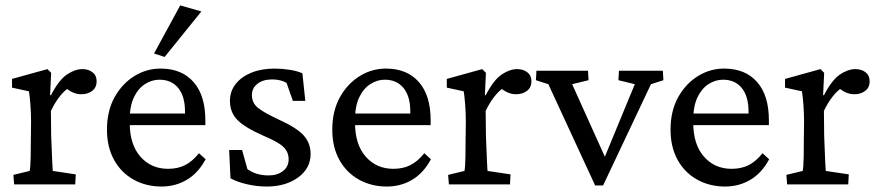

<svg xmlns="http://www.w3.org/2000/svg" viewBox="-20 -681 3250 709"><path d="M32.2 0 29.3 -35.2 89.8 -49.8Q90.8 -54.7 91.8 -66.9Q92.8 -79.1 93.3 -101.1Q93.8 -123 93.8 -154.3L94.7 -230.5Q94.7 -262.7 92.3 -294.4Q89.8 -326.2 86.9 -343.8L24.4 -357.4V-389.6L155.3 -425.8L168.9 -412.1L165 -330.1L168 -329.1Q197.3 -385.7 227.1 -405.8Q256.8 -425.8 284.2 -425.8Q306.6 -425.8 321.8 -414.1Q336.9 -402.3 336.9 -380.9Q336.9 -358.4 320.8 -345.7Q304.7 -333 280.3 -333Q262.7 -333 246.6 -340.8Q230.5 -348.6 215.8 -362.3L233.4 -356.4Q215.8 -344.7 199.2 -323.2Q182.6 -301.8 168 -271.5L168.9 -180.7Q169.9 -156.2 170.9 -130.4Q171.9 -104.5 172.9 -82.5Q173.8 -60.5 174.8 -49.8L259.8 -37.1L257.8 0Z M576.2 7.8Q519.5 7.8 473.6 -17.6Q427.7 -43 401.4 -90.3Q375 -137.7 375 -202.1Q375 -271.5 403.3 -322.3Q431.6 -373 477.5 -400.9Q523.4 -428.7 576.2 -427.7Q652.3 -426.8 695.3 -377.4Q738.3 -328.1 738.3 -236.3V-218.8H438.5V-261.7H673.8L663.1 -249V-269.5Q663.1 -325.2 638.2 -356Q613.3 -386.7 568.4 -386.7Q541 -386.7 515.6 -370.6Q490.2 -354.5 474.6 -321.8Q459 -289.1 459 -239.3V-227.5Q459 -147.5 498.5 -102.5Q538.1 -57.6 600.6 -57.6Q635.7 -57.6 662.6 -70.8Q689.5 -84 714.8 -115.2L739.3 -92.8Q711.9 -42 669.9 -17.1Q627.9 7.8 576.2 7.8ZM587.9 -470.7 548.8 -483.4 645.5 -661.1 723.6 -638.7Z M964.8 7.8Q928.7 7.8 892.6 -0.5Q856.4 -8.8 831.1 -22.5L826.2 -127H874L893.6 -56.6Q925.8 -33.2 971.7 -33.2Q1003.9 -33.2 1024.9 -49.3Q1045.9 -65.4 1045.9 -92.8Q1045.9 -119.1 1027.3 -137.7Q1008.8 -156.2 955.1 -178.7Q885.7 -209 857.4 -237.3Q829.1 -265.6 829.1 -308.6Q829.1 -343.8 850.1 -370.6Q871.1 -397.5 908.2 -412.6Q945.3 -427.7 994.1 -427.7Q1021.5 -427.7 1049.8 -423.3Q1078.1 -418.9 1096.7 -410.2L1107.4 -308.6H1061.5L1038.1 -375Q1028.3 -380.9 1014.6 -384.3Q1001 -387.7 985.4 -387.7Q951.2 -387.7 930.7 -371.6Q910.2 -355.5 910.2 -330.1Q910.2 -300.8 932.6 -282.7Q955.1 -264.6 1011.7 -238.3Q1076.2 -209 1101.6 -180.7Q1127 -152.3 1127 -112.3Q1127 -59.6 1081.1 -25.9Q1035.2 7.8 964.8 7.8Z M1408.2 7.8Q1351.6 7.8 1305.7 -17.6Q1259.8 -43 1233.4 -90.3Q1207 -137.7 1207 -202.1Q1207 -271.5 1235.4 -322.3Q1263.7 -373 1309.6 -400.9Q1355.5 -428.7 1408.2 -427.7Q1484.4 -426.8 1527.3 -377.4Q1570.3 -328.1 1570.3 -236.3V-218.8H1270.5V-261.7H1505.9L1495.1 -249V-269.5Q1495.1 -325.2 1470.2 -356Q1445.3 -386.7 1400.4 -386.7Q1373 -386.7 1347.7 -370.6Q1322.3 -354.5 1306.6 -321.8Q1291 -289.1 1291 -239.3V-227.5Q1291 -147.5 1330.6 -102.5Q1370.1 -57.6 1432.6 -57.6Q1467.8 -57.6 1494.6 -70.8Q1521.5 -84 1546.9 -115.2L1571.3 -92.8Q1543.9 -42 1502 -17.1Q1460 7.8 1408.2 7.8Z M1637.7 0 1634.8 -35.2 1695.3 -49.8Q1696.3 -54.7 1697.3 -66.9Q1698.2 -79.1 1698.7 -101.1Q1699.2 -123 1699.2 -154.3L1700.2 -230.5Q1700.2 -262.7 1697.8 -294.4Q1695.3 -326.2 1692.4 -343.8L1629.9 -357.4V-389.6L1760.7 -425.8L1774.4 -412.1L1770.5 -330.1L1773.4 -329.1Q1802.7 -385.7 1832.5 -405.8Q1862.3 -425.8 1889.6 -425.8Q1912.1 -425.8 1927.2 -414.1Q1942.4 -402.3 1942.4 -380.9Q1942.4 -358.4 1926.3 -345.7Q1910.2 -333 1885.7 -333Q1868.2 -333 1852.1 -340.8Q1835.9 -348.6 1821.3 -362.3L1838.9 -356.4Q1821.3 -344.7 1804.7 -323.2Q1788.1 -301.8 1773.4 -271.5L1774.4 -180.7Q1775.4 -156.2 1776.4 -130.4Q1777.3 -104.5 1778.3 -82.5Q1779.3 -60.5 1780.3 -49.8L1865.2 -37.1L1863.3 0Z M2177.7 3.9 2004.9 -370.1 1959 -384.8 1960.9 -419.9H2151.4L2153.3 -384.8L2092.8 -370.1L2226.6 -73.2L2201.2 -72.3L2324.2 -370.1L2263.7 -384.8L2265.6 -419.9H2427.7L2429.7 -384.8L2383.8 -370.1L2207 3.9Z M2657.2 7.8Q2600.6 7.8 2554.7 -17.6Q2508.8 -43 2482.4 -90.3Q2456.1 -137.7 2456.1 -202.1Q2456.1 -271.5 2484.4 -322.3Q2512.7 -373 2558.6 -400.9Q2604.5 -428.7 2657.2 -427.7Q2733.4 -426.8 2776.4 -377.4Q2819.3 -328.1 2819.3 -236.3V-218.8H2519.5V-261.7H2754.9L2744.1 -249V-269.5Q2744.1 -325.2 2719.2 -356Q2694.3 -386.7 2649.4 -386.7Q2622.1 -386.7 2596.7 -370.6Q2571.3 -354.5 2555.7 -321.8Q2540 -289.1 2540 -239.3V-227.5Q2540 -147.5 2579.6 -102.5Q2619.1 -57.6 2681.6 -57.6Q2716.8 -57.6 2743.7 -70.8Q2770.5 -84 2795.9 -115.2L2820.3 -92.8Q2793 -42 2751 -17.1Q2709 7.8 2657.2 7.8Z M2886.7 0 2883.8 -35.2 2944.3 -49.8Q2945.3 -54.7 2946.3 -66.9Q2947.3 -79.1 2947.8 -101.1Q2948.2 -123 2948.2 -154.3L2949.2 -230.5Q2949.2 -262.7 2946.8 -294.4Q2944.3 -326.2 2941.4 -343.8L2878.9 -357.4V-389.6L3009.8 -425.8L3023.4 -412.1L3019.5 -330.1L3022.5 -329.1Q3051.8 -385.7 3081.5 -405.8Q3111.3 -425.8 3138.7 -425.8Q3161.1 -425.8 3176.3 -414.1Q3191.4 -402.3 3191.4 -380.9Q3191.4 -358.4 3175.3 -345.7Q3159.2 -333 3134.8 -333Q3117.2 -333 3101.1 -340.8Q3085 -348.6 3070.3 -362.3L3087.9 -356.4Q3070.3 -344.7 3053.7 -323.2Q3037.1 -301.8 3022.5 -271.5L3023.4 -180.7Q3024.4 -156.2 3025.4 -130.4Q3026.4 -104.5 3027.3 -82.5Q3028.3 -60.5 3029.3 -49.8L3114.3 -37.1L3112.3 0Z"/></svg>

Font: Crimson Pro ExtraLight
Style: Regular
Weight: 400
Version: Version 1.002